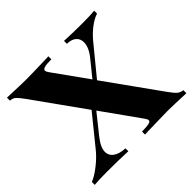

<svg xmlns="http://www.w3.org/2000/svg" viewBox="-149 -777 945 945"><g transform="rotate(-45 324.0 -304.5)"><path d="M648 -21V0Q552 -4 519 -4Q487 -4 382 -1Q374 0 360 0V-21Q393 -21 408 -24.5Q423 -28 423 -37Q423 -44 415 -55L274 -253L194 -153Q160 -110 160 -80Q160 -53 182.5 -37.5Q205 -22 244 -20V0Q187 -3 95 -3Q46 -3 10 0V-20Q40 -32 76 -60.5Q112 -89 136 -119L260 -272L70 -538Q49 -567 38 -577Q27 -587 8 -588V-609Q108 -605 137 -605Q176 -605 275 -608Q283 -609 296 -609V-588Q263 -588 248.5 -584Q234 -580 234 -571Q234 -564 241 -554L369 -375L432 -453Q469 -497 469 -534Q469 -558 452.5 -572.5Q436 -587 404 -588V-608Q461 -605 529 -605Q586 -605 614 -608V-588Q588 -580 559 -558Q530 -536 505 -506L382 -356L586 -71Q606 -43 618 -33Q630 -23 648 -21Z"/></g></svg>

Font: Playfair Display SC
Style: Bold
Weight: 700
Designer: Claus Eggers Sørensen
Foundry: Claus Eggers Sørensen
Version: Version 1.200; ttfautohint (v1.6)